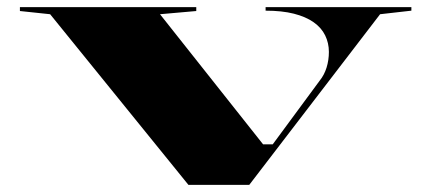

<svg xmlns="http://www.w3.org/2000/svg" viewBox="-20 -520 1197 540"><path d="M510 0 121 -480 36 -489V-500H532V-489L430 -480L720 -114H747L879 -293Q892 -309 898.5 -330Q905 -351 905 -374Q905 -399 894.5 -420.5Q884 -442 862 -457.5Q840 -473 806.5 -481.5Q773 -490 727 -490V-500H1137V-490L1049 -480L681 0Z"/></svg>

Font: Kalnia Expanded Medium
Style: Regular
Weight: 500
Width: 7
Designer: Frida Medrano
Foundry: Frida Medrano
Version: Version 1.105